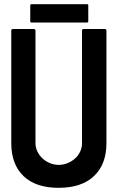

<svg xmlns="http://www.w3.org/2000/svg" viewBox="-20 -872 569 920"><path d="M482 -733Q490 -733 490 -725V-186Q490 -85 430.5 -28.5Q371 28 261 28Q151 28 92.5 -28.5Q34 -85 34 -186V-725Q34 -733 42 -733H142Q150 -733 150 -725V-186Q150 -165 159.5 -145.5Q169 -126 184.5 -112Q200 -98 220 -90Q240 -82 261 -82Q283 -82 303 -90Q323 -98 339 -112Q355 -126 364 -145.5Q373 -165 373 -186V-725Q373 -733 380 -733ZM125 -846Q125 -852 132 -852H396Q403 -852 403 -846V-770Q403 -764 396 -764H132Q125 -764 125 -770Z"/></svg>

Font: RonaldsonGothic
Style: Regular
Weight: 400
Designer: Mr. Robertson for MacKellar, Smiths & Jordan Co. Philadelphia
Foundry: CAT-Fonts Peter Wiegel
Version: Version 1.000